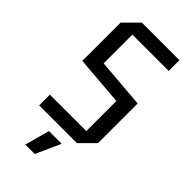

<svg xmlns="http://www.w3.org/2000/svg" viewBox="-278 -763 1025 1025"><g transform="rotate(45 235.0 -250.0)"><path d="M55 0V-81H330V-308L50 -331V-620L130 -700H414V-619H140V-402L420 -379V-80L340 0ZM151 200 189 60H285L222 200Z"/></g></svg>

Font: Tektur SemiCondensed
Style: Regular
Weight: 400
Width: 4
Designer: Adam Jagosz
Foundry: Adam Jagosz
Version: Version 1.005;gftools[0.9.30]